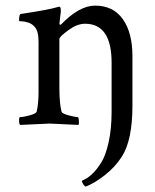

<svg xmlns="http://www.w3.org/2000/svg" viewBox="-20 -448 560 693"><path d="M458 -245.1V-66.4Q458 57.6 419.9 117.2Q395.5 155.3 357.9 184.6Q320.3 213.9 289.1 225.6Q281.2 220.7 277.3 210.9Q274.4 206.1 276.4 204.1L288.1 198.2Q299.8 192.4 314.9 177.7Q330.1 163.1 345.7 138.2Q361.3 113.3 372.1 65.4Q382.8 17.6 382.8 -44.9V-221.7Q382.8 -362.3 287.1 -362.3Q258.8 -362.3 228.5 -340.3Q198.2 -318.4 194.3 -308.6V-131.8Q194.3 -75.2 202.1 -44.9Q204.1 -38.1 227.5 -31.7Q251 -25.4 260.7 -25.4Q263.7 -25.4 264.6 -13.7Q265.6 -2 263.7 2.9Q166 -2 159.2 -2Q152.3 -2 52.7 2.9Q48.8 -1 48.8 -13.2Q48.8 -25.4 52.7 -25.4Q64.5 -25.4 87.4 -31.7Q110.4 -38.1 112.3 -44.9Q119.1 -73.2 119.1 -113.3V-297.9Q119.1 -335.9 105.5 -350.6Q95.7 -362.3 81.5 -366.7Q67.4 -371.1 58.1 -371.1Q48.8 -371.1 48.8 -373Q48.8 -396.5 54.7 -397.5Q158.2 -413.1 189.5 -422.9L191.4 -423.8Q193.4 -423.8 194.3 -423.8Q198.2 -423.8 199.2 -415.5Q200.2 -407.2 199.2 -403.3L194.3 -360.4L199.2 -358.4Q265.6 -427.7 323.2 -427.7Q388.7 -427.7 423.3 -378.9Q458 -330.1 458 -245.1Z"/></svg>

Font: Crimson Text
Style: Regular
Weight: 400
Version: Version 0.13